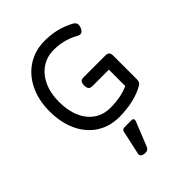

<svg xmlns="http://www.w3.org/2000/svg" viewBox="-240 -706 1080 1080"><g transform="rotate(-45 300.0 -166.5)"><path d="M528.8 -256.8V-69.8Q528.8 -45.9 511.2 -36.1Q471.2 -13.2 418.9 -1.2Q366.7 10.7 309.6 10.7Q233.4 10.7 175.3 -26.6Q117.2 -64 85.4 -132.3Q53.7 -200.7 53.7 -290Q53.7 -378.9 87.2 -447Q120.6 -515.1 179.9 -552.7Q239.3 -590.3 314.5 -590.3Q364.7 -590.3 408.4 -579.8Q452.1 -569.3 495.6 -545.9Q514.2 -535.6 514.2 -518.1Q514.2 -508.8 508.8 -495.6Q499 -473.6 482.9 -473.6Q475.1 -473.6 466.3 -478.5Q397 -518.1 314.5 -518.1Q261.2 -518.1 219.2 -490.2Q177.2 -462.4 153.1 -410.6Q128.9 -358.9 128.9 -290Q128.9 -220.7 151.4 -168.9Q173.8 -117.2 214.8 -89.4Q255.9 -61.5 309.6 -61.5Q395 -61.5 455.6 -89.4V-219.7H325.2Q308.6 -219.7 301.5 -227.8Q294.4 -235.8 294.4 -254.9Q294.4 -273.9 301.5 -282Q308.6 -290 325.2 -290H498Q514.6 -290 521.7 -282.5Q528.8 -274.9 528.8 -256.8ZM359.4 84Q359.4 89.8 356.4 96.2L299.3 238.3Q292 256.8 270.5 256.8Q265.1 256.8 262.2 256.3Q236.8 252.9 236.8 234.9Q236.8 232.9 237.8 227.1L268.6 86.9Q272.5 71.3 289.1 71.3H345.7Q359.4 71.3 359.4 84Z"/></g></svg>

Font: Courier Prime Sans
Style: Regular
Weight: 400
Designer: Alan Dague-Greene
Foundry: Quote-Unquote Apps
Version: Version 3.020